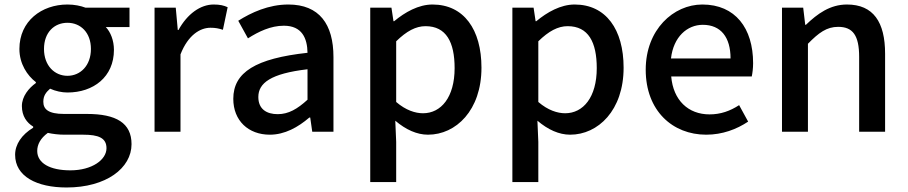

<svg xmlns="http://www.w3.org/2000/svg" viewBox="-20 -584 4023 851"><path d="M275 247C451 247 563 161 563 55C563 -39 495 -79 365 -79H264C194 -79 172 -100 172 -133C172 -160 184 -175 202 -191C226 -180 254 -174 279 -174C394 -174 485 -243 485 -363C485 -405 470 -442 449 -464H554V-550H359C338 -558 310 -564 279 -564C165 -564 66 -491 66 -367C66 -301 101 -249 139 -220V-216C108 -194 77 -157 77 -114C77 -69 99 -40 127 -23V-18C76 13 47 56 47 102C47 198 143 247 275 247ZM279 -248C222 -248 175 -293 175 -367C175 -441 221 -483 279 -483C337 -483 383 -440 383 -367C383 -293 336 -248 279 -248ZM292 171C201 171 145 139 145 85C145 57 159 29 192 5C215 10 240 13 266 13H349C416 13 452 27 452 73C452 124 388 171 292 171Z M665 0H780V-343C814 -430 868 -461 913 -461C935 -461 949 -458 968 -452L989 -552C972 -560 954 -564 927 -564C868 -564 810 -522 771 -451H768L759 -550H665Z M1176 13C1242 13 1301 -20 1351 -63H1355L1364 0H1458V-331C1458 -477 1395 -564 1258 -564C1170 -564 1093 -528 1036 -492L1079 -414C1126 -444 1180 -470 1238 -470C1319 -470 1342 -414 1343 -350C1114 -325 1014 -264 1014 -146C1014 -49 1081 13 1176 13ZM1211 -78C1162 -78 1125 -100 1125 -154C1125 -216 1180 -258 1343 -277V-142C1298 -101 1259 -78 1211 -78Z M1621 223H1736V45L1732 -49C1779 -9 1828 13 1877 13C2001 13 2114 -95 2114 -284C2114 -453 2036 -564 1897 -564C1835 -564 1775 -530 1727 -490H1724L1715 -550H1621ZM1855 -82C1821 -82 1779 -95 1736 -132V-401C1782 -446 1823 -468 1866 -468C1958 -468 1995 -397 1995 -282C1995 -153 1935 -82 1855 -82Z M2251 223H2366V45L2362 -49C2409 -9 2458 13 2507 13C2631 13 2744 -95 2744 -284C2744 -453 2666 -564 2527 -564C2465 -564 2405 -530 2357 -490H2354L2345 -550H2251ZM2485 -82C2451 -82 2409 -95 2366 -132V-401C2412 -446 2453 -468 2496 -468C2588 -468 2625 -397 2625 -282C2625 -153 2565 -82 2485 -82Z M3110 13C3182 13 3245 -11 3296 -45L3256 -118C3216 -92 3174 -77 3125 -77C3030 -77 2964 -140 2955 -245H3312C3315 -259 3318 -281 3318 -304C3318 -459 3239 -564 3093 -564C2965 -564 2842 -453 2842 -275C2842 -93 2961 13 3110 13ZM2954 -325C2965 -421 3026 -474 3095 -474C3175 -474 3218 -419 3218 -325Z M3446 0H3561V-390C3609 -439 3644 -465 3695 -465C3760 -465 3788 -427 3788 -332V0H3903V-346C3903 -486 3851 -564 3734 -564C3659 -564 3603 -523 3552 -474H3549L3540 -550H3446Z"/></svg>

Font: Noto Sans HK Medium
Style: Regular
Weight: 500
Designer: Ryoko NISHIZUKA 西塚涼子 (kana, bopomofo & ideographs); Paul D. Hunt (Latin, Greek & Cyrillic); Sandoll Communications 산돌커뮤니
Foundry: Adobe
Version: Version 2.002;hotconv 1.0.116;makeotfexe 2.5.65601